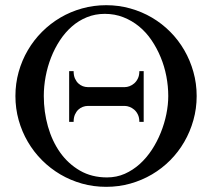

<svg xmlns="http://www.w3.org/2000/svg" viewBox="-20 -704 813 736"><path d="M733.9 -335.9Q733.9 -383.8 721.4 -428.2Q709 -472.7 686.5 -511.5Q664.1 -550.3 632.6 -582Q601.1 -613.8 562.5 -636.5Q523.9 -659.2 479.5 -671.6Q435.1 -684.1 387.2 -684.1Q338.9 -684.1 294.4 -671.6Q250 -659.2 211.4 -636.5Q172.9 -613.8 141.1 -582Q109.4 -550.3 86.7 -511.5Q64 -472.7 51.5 -428.2Q39.1 -383.8 39.1 -335.9Q39.1 -288.1 51.5 -243.7Q64 -199.2 86.7 -160.4Q109.4 -121.6 141.1 -89.8Q172.9 -58.1 211.4 -35.4Q250 -12.7 294.4 -0.2Q338.9 12.2 387.2 12.2Q435.1 12.2 479.5 -0.2Q523.9 -12.7 562.5 -35.4Q601.1 -58.1 632.6 -89.8Q664.1 -121.6 686.5 -160.4Q709 -199.2 721.4 -243.7Q733.9 -288.1 733.9 -335.9ZM625 -335.9Q625 -302.7 617.7 -266.6Q610.4 -230.5 596.4 -195.8Q582.5 -161.1 562.3 -130.1Q542 -99.1 515.9 -75.4Q489.7 -51.8 458.3 -37.8Q426.8 -23.9 390.1 -23.9Q331.5 -23.9 286.4 -50Q241.2 -76.2 210.4 -119.6Q179.7 -163.1 163.8 -219.2Q147.9 -275.4 147.9 -335.9Q147.9 -373 155 -410.9Q162.1 -448.7 175.8 -483.6Q189.5 -518.6 209.5 -549.1Q229.5 -579.6 255.4 -602.3Q281.2 -625 313 -637.9Q344.7 -650.9 381.8 -650.9Q419.9 -650.9 452.9 -637.9Q485.8 -625 512.9 -602.8Q540 -580.6 560.8 -550Q581.5 -519.5 595.9 -484.6Q610.4 -449.7 617.7 -411.6Q625 -373.5 625 -335.9ZM530.8 -236.8V-431.2H514.2Q514.2 -414.6 508.5 -403.1Q502.9 -391.6 494.4 -384.3Q485.8 -377 476.3 -373.5Q466.8 -370.1 459 -370.1H315.9Q307.1 -370.1 297.6 -373.5Q288.1 -377 280.3 -384.3Q272.5 -391.6 267.3 -403.1Q262.2 -414.6 262.2 -431.2H245.1V-236.8H262.2Q262.2 -253.4 267.3 -264.9Q272.5 -276.4 280.3 -283.7Q288.1 -291 297.6 -294.4Q307.1 -297.9 315.9 -297.9H459Q466.8 -297.9 476.3 -294.4Q485.8 -291 494.4 -283.7Q502.9 -276.4 508.5 -264.9Q514.2 -253.4 514.2 -236.8Z"/></svg>

Font: Galatia SIL
Style: Regular
Weight: 400
Designer: Development by SIL's NRSI team
Version: Version 2.1